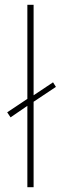

<svg xmlns="http://www.w3.org/2000/svg" viewBox="-20 -780 253 800"><path d="M94 0H120V-356L213 -418L201 -437L120 -383V-760H94V-368L10 -312L24 -291L94 -339Z"/></svg>

Font: Noto Sans Lao UI Thin
Style: Regular
Weight: 100
Designer: Monotype Design Team
Foundry: Monotype Imaging Inc.
Version: Version 2.000